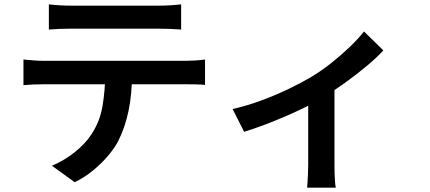

<svg xmlns="http://www.w3.org/2000/svg" viewBox="-20 -779 1980 884"><path d="M205 -759Q229 -756 256 -754.5Q283 -753 307 -753Q326 -753 366.5 -753Q407 -753 458.5 -753Q510 -753 561.5 -753Q613 -753 653 -753Q693 -753 710 -753Q734 -753 761.5 -754.5Q789 -756 814 -759V-643Q789 -645 762 -646Q735 -647 710 -647Q693 -647 653 -647Q613 -647 561.5 -647Q510 -647 459 -647Q408 -647 367 -647Q326 -647 308 -647Q283 -647 255 -646Q227 -645 205 -643ZM88 -505Q110 -503 134 -501Q158 -499 181 -499Q194 -499 233 -499Q272 -499 327.5 -499Q383 -499 446.5 -499Q510 -499 573.5 -499Q637 -499 692 -499Q747 -499 785.5 -499Q824 -499 836 -499Q852 -499 878 -500.5Q904 -502 924 -505V-388Q906 -390 881.5 -390.5Q857 -391 836 -391Q824 -391 785.5 -391Q747 -391 692 -391Q637 -391 573.5 -391Q510 -391 446.5 -391Q383 -391 327.5 -391Q272 -391 233 -391Q194 -391 181 -391Q159 -391 134 -390Q109 -389 88 -387ZM588 -444Q588 -347 572 -269.5Q556 -192 524 -129Q506 -95 476 -60Q446 -25 407.5 6.5Q369 38 324 60L219 -16Q273 -38 323 -77.5Q373 -117 402 -162Q440 -220 452 -291Q464 -362 465 -443Z M1051 -277Q1117 -292 1184.5 -317Q1252 -342 1311 -370.5Q1370 -399 1410 -423Q1459 -452 1505.5 -489Q1552 -526 1591 -563.5Q1630 -601 1656 -634L1745 -547Q1716 -515 1669.5 -476Q1623 -437 1569.5 -398.5Q1516 -360 1462 -327Q1429 -307 1385.5 -285.5Q1342 -264 1294.5 -243.5Q1247 -223 1198 -204.5Q1149 -186 1104 -172ZM1399 -354 1520 -378V-17Q1520 0 1520.5 20.5Q1521 41 1522.5 58.5Q1524 76 1526 85H1394Q1395 76 1396 58.5Q1397 41 1398 20.5Q1399 0 1399 -17Z"/></svg>

Font: Noto Sans JP Thin SemiBold
Style: Regular
Weight: 600
Version: Version 2.004-H2;hotconv 1.0.118;makeotfexe 2.5.65603